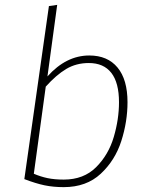

<svg xmlns="http://www.w3.org/2000/svg" viewBox="-20 -759 607 789"><path d="M504 -339Q504 -259 478.5 -179.5Q453 -100 394 -45Q335 10 242 10Q199 10 163 2.5Q127 -5 80 -23L181 -734L215 -739L175 -445Q252 -531 347 -531Q422 -531 463 -481.5Q504 -432 504 -339ZM168 -403 119 -45Q147 -33 175.5 -27Q204 -21 242 -21Q324 -21 375 -72Q426 -123 447.5 -196Q469 -269 469 -339Q469 -419 437.5 -459.5Q406 -500 345 -500Q293 -500 252 -475.5Q211 -451 168 -403Z"/></svg>

Font: FiraGO UltraLight
Style: Italic
Weight: 200
Italic angle: -8°
Designer: bBox Type GmbH
Foundry: bBox Type GmbH
Version: Version 1.001